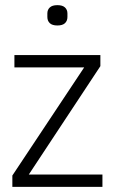

<svg xmlns="http://www.w3.org/2000/svg" viewBox="-20 -726 444 746"><path d="M28 0V-44L307 -464H36V-512H370V-469L92 -48H378V0ZM203 -627Q183 -627 173.5 -636Q164 -645 164 -660V-674Q164 -688 173.5 -697Q183 -706 203 -706Q223 -706 232.5 -697Q242 -688 242 -674V-660Q242 -645 232.5 -636Q223 -627 203 -627Z"/></svg>

Font: IBM Plex Sans Cond Light
Style: Regular
Weight: 300
Width: 3
Designer: Mike Abbink, Paul van der Laan, Pieter van Rosmalen
Foundry: Bold Monday
Version: Version 1.3